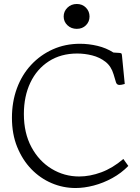

<svg xmlns="http://www.w3.org/2000/svg" viewBox="-20 -1010 705 965"><path d="M40 -418Q40 -498 65 -566Q90 -634 136.5 -684Q183 -734 245.5 -762Q308 -790 382 -790Q426 -790 470 -779.5Q514 -769 550 -746L581 -744Q589 -743 590.5 -741Q592 -739 593 -731L607 -588Q590 -583 581 -583Q567 -583 563 -596L551 -636Q539 -677 510 -699.5Q481 -722 443.5 -731.5Q406 -741 368 -741Q286 -741 225.5 -702Q165 -663 132.5 -594.5Q100 -526 100 -437Q100 -341 138 -270.5Q176 -200 239.5 -161.5Q303 -123 378 -123Q432 -123 489 -144Q546 -165 600 -211L625 -176Q590 -140 544.5 -115Q499 -90 451 -77.5Q403 -65 360 -65Q297 -65 239.5 -89.5Q182 -114 137.5 -160Q93 -206 66.5 -271Q40 -336 40 -418ZM366 -865Q338 -865 319 -883Q300 -901 300 -927Q300 -953 319 -971.5Q338 -990 366 -990Q394 -990 412 -971.5Q430 -953 430 -927Q430 -901 412 -883Q394 -865 366 -865Z"/></svg>

Font: Gowun Batang
Style: Regular
Weight: 400
Designer: Yanghee Ryu
Foundry: Yanghee Ryu
Version: Version 2.000